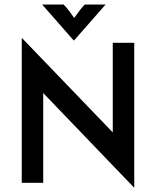

<svg xmlns="http://www.w3.org/2000/svg" viewBox="-20 -816 696 857"><path d="M577.8 20.8 172.9 -400.7V0H77.1V-645.8H78.5L483.3 -225V-625H579.2V20.8ZM309 -635.4 168.1 -795.8H263.9Q277.1 -782.6 287.8 -768.4Q298.6 -754.2 311.1 -736.1Q324.3 -754.2 335.1 -768.4Q345.8 -782.6 358.3 -795.8H451.4L310.4 -635.4Z"/></svg>

Font: Afacad Flux Medium
Style: Regular
Weight: 500
Designer: Kristian Moeller
Foundry: Dicotype
Version: Version 1.100